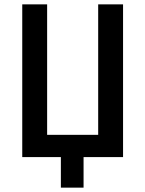

<svg xmlns="http://www.w3.org/2000/svg" viewBox="-20 -720 666 880"><path d="M259 140H363V0H544V-700H430V-102H196V-700H82V0H259Z"/></svg>

Font: Finlandica Medium
Style: Regular
Weight: 500
Designer: Niklas Ekholm, Juho Hiilivirta, Jaakko Suomalainen
Foundry: Helsinki Type Studio
Version: Version 2.000;Glyphs 3.2 (3202)